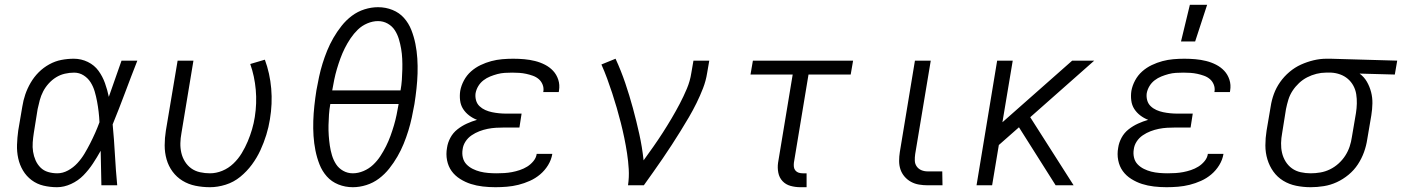

<svg xmlns="http://www.w3.org/2000/svg" viewBox="-20 -773 5849 801"><path d="M218 8Q189 8 161.5 1.5Q134 -5 112 -21.5Q90 -38 76 -61.5Q62 -85 56 -112.5Q50 -140 51 -169.5Q52 -199 56 -228L73 -328Q77 -354 85.5 -379Q94 -404 108 -428Q122 -452 141.5 -471.5Q161 -491 185.5 -504.5Q210 -518 236 -523Q262 -528 288 -528Q319 -528 346.5 -514.5Q374 -501 391 -477.5Q408 -454 418 -426Q428 -398 434 -369Q447 -407 460.5 -444.5Q474 -482 487 -520H553Q527 -454 502 -387Q477 -320 450 -254Q456 -191 459.5 -127Q463 -63 469 0H403Q402 -36 401.5 -72Q401 -108 400 -144Q385 -117 367.5 -90.5Q350 -64 328 -41.5Q306 -19 276.5 -5.5Q247 8 218 8ZM219 -50Q242 -50 264 -62Q286 -74 303 -92.5Q320 -111 332.5 -132Q345 -153 356 -174.5Q367 -196 377 -218.5Q387 -241 395 -263Q394 -285 391.5 -306.5Q389 -328 385 -349.5Q381 -371 375 -391.5Q369 -412 358 -429.5Q347 -447 329 -458.5Q311 -470 289 -470Q270 -470 250.5 -465.5Q231 -461 214 -450.5Q197 -440 183 -424.5Q169 -409 160 -391.5Q151 -374 146 -355.5Q141 -337 137 -318L121 -218Q118 -199 116.5 -179Q115 -159 118 -140Q121 -121 128.5 -104Q136 -87 149 -74Q162 -61 180.5 -55.5Q199 -50 219 -50Z M856 8Q825 8 795.5 2Q766 -4 741.5 -19Q717 -34 700 -57Q683 -80 675 -108Q667 -136 667 -166.5Q667 -197 672 -228L721 -520H787L737 -218Q733 -197 732.5 -176Q732 -155 736.5 -135.5Q741 -116 751.5 -99Q762 -82 778 -70.5Q794 -59 814.5 -54.5Q835 -50 856 -50Q882 -50 907.5 -60.5Q933 -71 953.5 -90.5Q974 -110 988.5 -134Q1003 -158 1013.5 -183Q1024 -208 1031.5 -233.5Q1039 -259 1043 -285Q1052 -342 1047 -398.5Q1042 -455 1024 -506L1085 -524Q1106 -467 1111.5 -403.5Q1117 -340 1106 -275Q1101 -243 1091 -210.5Q1081 -178 1066.5 -146.5Q1052 -115 1031 -86.5Q1010 -58 982.5 -35.5Q955 -13 921.5 -2.5Q888 8 856 8Z M1452 8Q1420 8 1391.5 -3.5Q1363 -15 1343.5 -37Q1324 -59 1313 -87Q1302 -115 1296 -145Q1290 -175 1288 -206Q1286 -237 1287 -268.5Q1288 -300 1291.5 -332Q1295 -364 1300 -396Q1305 -424 1311 -452Q1317 -480 1325.5 -507.5Q1334 -535 1345 -562Q1356 -589 1371 -615Q1386 -641 1405 -665Q1424 -689 1448 -707Q1472 -725 1500.5 -734Q1529 -743 1557 -743Q1589 -743 1617.5 -731.5Q1646 -720 1665.5 -698Q1685 -676 1696 -648Q1707 -620 1713 -590Q1719 -560 1721 -529Q1723 -498 1722 -466.5Q1721 -435 1717.5 -403Q1714 -371 1709 -339Q1704 -311 1698 -283Q1692 -255 1683.5 -227.5Q1675 -200 1664 -173Q1653 -146 1638 -120Q1623 -94 1604 -70Q1585 -46 1561 -28Q1537 -10 1508.5 -1Q1480 8 1452 8ZM1651 -396Q1655 -418 1656.5 -440Q1658 -462 1658.5 -484Q1659 -506 1658 -527.5Q1657 -549 1653.5 -569.5Q1650 -590 1644 -610Q1638 -630 1627 -647Q1616 -664 1597.5 -674.5Q1579 -685 1557 -685Q1535 -685 1512.5 -675.5Q1490 -666 1473 -649.5Q1456 -633 1442.5 -613Q1429 -593 1418.5 -572Q1408 -551 1400 -529Q1392 -507 1385.5 -485Q1379 -463 1374.5 -441Q1370 -419 1366 -396ZM1452 -50Q1474 -50 1496.5 -59.5Q1519 -69 1536.5 -85.5Q1554 -102 1567 -122Q1580 -142 1590.5 -163Q1601 -184 1609 -206Q1617 -228 1623.5 -250Q1630 -272 1634.5 -294Q1639 -316 1643 -339H1358Q1354 -317 1352.5 -295Q1351 -273 1350.5 -251Q1350 -229 1351.5 -207.5Q1353 -186 1356 -165.5Q1359 -145 1365 -125Q1371 -105 1382 -88Q1393 -71 1411.5 -60.5Q1430 -50 1452 -50Z M2047 8Q2020 8 1994 5Q1968 2 1944.5 -5.5Q1921 -13 1899.5 -26.5Q1878 -40 1864 -59.5Q1850 -79 1845 -104.5Q1840 -130 1845 -157Q1848 -178 1859 -198.5Q1870 -219 1888.5 -233.5Q1907 -248 1928 -257.5Q1949 -267 1970 -273Q1952 -280 1937 -291.5Q1922 -303 1912 -318.5Q1902 -334 1899.5 -354Q1897 -374 1900 -394Q1904 -416 1915.5 -437.5Q1927 -459 1945 -475Q1963 -491 1985 -501.5Q2007 -512 2029.5 -518Q2052 -524 2075 -526Q2098 -528 2121 -528Q2144 -528 2167 -526Q2190 -524 2212 -518.5Q2234 -513 2253.5 -503Q2273 -493 2287.5 -477.5Q2302 -462 2309 -440.5Q2316 -419 2312 -395L2311 -389H2246L2247 -392Q2249 -407 2243.5 -420.5Q2238 -434 2227.5 -443Q2217 -452 2203 -457Q2189 -462 2175 -465Q2161 -468 2146.5 -469Q2132 -470 2117 -470Q2101 -470 2085.5 -469Q2070 -468 2055 -464Q2040 -460 2025 -454Q2010 -448 1997 -438Q1984 -428 1975.5 -414Q1967 -400 1964 -384Q1962 -369 1966 -354.5Q1970 -340 1980.5 -330Q1991 -320 2004.5 -314Q2018 -308 2032.5 -305Q2047 -302 2062 -300.5Q2077 -299 2093 -299H2156L2147 -241H2084Q2067 -241 2049.5 -240Q2032 -239 2014.5 -235.5Q1997 -232 1980 -225.5Q1963 -219 1947.5 -208.5Q1932 -198 1922 -182.5Q1912 -167 1910 -150Q1907 -132 1911 -115.5Q1915 -99 1926 -87.5Q1937 -76 1952 -68.5Q1967 -61 1983 -57Q1999 -53 2016.5 -51.5Q2034 -50 2052 -50Q2068 -50 2084 -51Q2100 -52 2116 -55Q2132 -58 2148.5 -63.5Q2165 -69 2179.5 -78Q2194 -87 2205.5 -101Q2217 -115 2219 -131H2284V-130Q2280 -106 2266.5 -84Q2253 -62 2233.5 -45.5Q2214 -29 2190.5 -18.5Q2167 -8 2143 -2Q2119 4 2094.5 6Q2070 8 2047 8Z M2600 0Q2605 -34 2603 -67.5Q2601 -101 2596 -133.5Q2591 -166 2584.5 -197.5Q2578 -229 2570 -260.5Q2562 -292 2553 -323Q2544 -354 2534 -384.5Q2524 -415 2513 -445Q2502 -475 2489 -504L2548 -528Q2571 -478 2588.5 -426.5Q2606 -375 2620.5 -321.5Q2635 -268 2647 -214Q2659 -160 2665 -104Q2686 -133 2706 -161.5Q2726 -190 2745 -219.5Q2764 -249 2782 -279.5Q2800 -310 2816 -340.5Q2832 -371 2845.5 -403Q2859 -435 2864 -468L2873 -520H2939L2930 -468Q2925 -436 2913 -405Q2901 -374 2886 -343.5Q2871 -313 2854 -284Q2837 -255 2819 -226Q2801 -197 2782.5 -168.5Q2764 -140 2744.5 -111.5Q2725 -83 2705.5 -55.5Q2686 -28 2666 0Z M3345 8H3319Q3298 8 3278 2.5Q3258 -3 3244.5 -17.5Q3231 -32 3227 -52.5Q3223 -73 3226 -94L3287 -462H3111L3121 -520H3539L3529 -462H3353L3292 -94Q3291 -85 3292 -76.5Q3293 -68 3298.5 -61.5Q3304 -55 3312 -52.5Q3320 -50 3329 -50H3345Z M3912 0H3850Q3832 0 3814 -3Q3796 -6 3780.5 -14.5Q3765 -23 3753.5 -36.5Q3742 -50 3736.5 -66.5Q3731 -83 3731 -101.5Q3731 -120 3734 -139L3797 -520H3863L3798 -130Q3796 -116 3796.5 -102.5Q3797 -89 3804.5 -78.5Q3812 -68 3824 -63Q3836 -58 3850 -58H3911Z M4384 0 4231 -242 4147 -168 4119 0H4054L4140 -520H4205L4162 -263L4453 -520H4545L4278 -284L4459 0Z M4847 8Q4820 8 4794 5Q4768 2 4744.5 -5.5Q4721 -13 4699.5 -26.5Q4678 -40 4664 -59.5Q4650 -79 4645 -104.5Q4640 -130 4645 -157Q4648 -178 4659 -198.5Q4670 -219 4688.5 -233.5Q4707 -248 4728 -257.5Q4749 -267 4770 -273Q4752 -280 4737 -291.5Q4722 -303 4712 -318.5Q4702 -334 4699.5 -354Q4697 -374 4700 -394Q4704 -416 4715.5 -437.5Q4727 -459 4745 -475Q4763 -491 4785 -501.5Q4807 -512 4829.5 -518Q4852 -524 4875 -526Q4898 -528 4921 -528Q4944 -528 4967 -526Q4990 -524 5012 -518.5Q5034 -513 5053.5 -503Q5073 -493 5087.5 -477.5Q5102 -462 5109 -440.5Q5116 -419 5112 -395L5111 -389H5046L5047 -392Q5049 -407 5043.5 -420.5Q5038 -434 5027.5 -443Q5017 -452 5003 -457Q4989 -462 4975 -465Q4961 -468 4946.5 -469Q4932 -470 4917 -470Q4901 -470 4885.5 -469Q4870 -468 4855 -464Q4840 -460 4825 -454Q4810 -448 4797 -438Q4784 -428 4775.5 -414Q4767 -400 4764 -384Q4762 -369 4766 -354.5Q4770 -340 4780.5 -330Q4791 -320 4804.5 -314Q4818 -308 4832.5 -305Q4847 -302 4862 -300.5Q4877 -299 4893 -299H4956L4947 -241H4884Q4867 -241 4849.5 -240Q4832 -239 4814.5 -235.5Q4797 -232 4780 -225.5Q4763 -219 4747.5 -208.5Q4732 -198 4722 -182.5Q4712 -167 4710 -150Q4707 -132 4711 -115.5Q4715 -99 4726 -87.5Q4737 -76 4752 -68.5Q4767 -61 4783 -57Q4799 -53 4816.5 -51.5Q4834 -50 4852 -50Q4868 -50 4884 -51Q4900 -52 4916 -55Q4932 -58 4948.5 -63.5Q4965 -69 4979.5 -78Q4994 -87 5005.5 -101Q5017 -115 5019 -131H5084V-130Q5080 -106 5066.5 -84Q5053 -62 5033.5 -45.5Q5014 -29 4990.5 -18.5Q4967 -8 4943 -2Q4919 4 4894.5 6Q4870 8 4847 8ZM4907 -600 4944 -753H5016L4966 -600Z M5448 8Q5417 8 5387.5 2Q5358 -4 5333.5 -19Q5309 -34 5292.5 -57Q5276 -80 5267.5 -108Q5259 -136 5259 -166.5Q5259 -197 5264 -228L5281 -328Q5285 -355 5294.5 -381Q5304 -407 5320.5 -430.5Q5337 -454 5359.5 -473Q5382 -492 5407.5 -503.5Q5433 -515 5460 -521.5Q5487 -528 5514 -528H5531L5809 -520L5799 -462L5652 -466Q5671 -452 5682.5 -432Q5694 -412 5700 -389Q5706 -366 5705.5 -341.5Q5705 -317 5701 -292L5684 -192Q5680 -165 5670.5 -138.5Q5661 -112 5645 -87.5Q5629 -63 5606 -44Q5583 -25 5557 -13Q5531 -1 5503 3.5Q5475 8 5448 8ZM5448 -50Q5468 -50 5488.5 -53.5Q5509 -57 5528.5 -66.5Q5548 -76 5564.5 -91Q5581 -106 5592.5 -124Q5604 -142 5610.5 -161.5Q5617 -181 5620 -202L5637 -302Q5640 -321 5640.5 -341Q5641 -361 5638 -380Q5635 -399 5626 -415.5Q5617 -432 5603 -444Q5589 -456 5571 -462.5Q5553 -469 5534 -470H5511Q5492 -470 5472 -465Q5452 -460 5433.5 -450.5Q5415 -441 5399.5 -426.5Q5384 -412 5372.5 -394.5Q5361 -377 5355 -357.5Q5349 -338 5345 -318L5329 -218Q5325 -197 5324.5 -176Q5324 -155 5328.5 -135.5Q5333 -116 5343.5 -99Q5354 -82 5370 -70.5Q5386 -59 5406.5 -54.5Q5427 -50 5448 -50Z"/></svg>

Font: Iosevka Aile Light Oblique
Style: Regular
Weight: 300
Italic angle: -9°
Designer: Belleve Invis
Foundry: Belleve Invis
Version: Version 31.1.0; ttfautohint (v1.8.4)